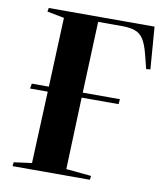

<svg xmlns="http://www.w3.org/2000/svg" viewBox="-82 -798 739 865"><g transform="rotate(10 287.5 -365.0)"><path d="M456 -358H287L275 -29L390 -18L388 0H34L36 -18L118 -29L132 -358H51L55 -381H133L146 -698L68 -713L71 -730H555L570 -537L551 -535L534 -602Q523 -645 508.5 -667.5Q494 -690 470.5 -698.5Q447 -707 411 -707H301L288 -381H458Z"/></g></svg>

Font: Literata 72pt
Style: Bold Italic
Weight: 700
Italic angle: -2°
Designer: Latin by Veronika Burian and Jose Scaglione. Greek by Irene Vlachou. Cyrillic by Vera Evstafieva
Foundry: TypeTogether
Version: Version 3.002